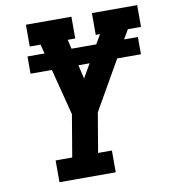

<svg xmlns="http://www.w3.org/2000/svg" viewBox="-82 -806 778 877"><g transform="rotate(-10 306.5 -367.5)"><path d="M123 0V-101H200L233 -296L178 -511H79V-591H158L147 -634H97V-735H308V-634H273L283 -591H398L423 -634H403V-735H613V-634H552L527 -591H591V-511H481L351 -284L320 -101H384V0ZM316 -447 353 -511H301Z"/></g></svg>

Font: Iosevka Etoile Oblique
Style: Bold
Weight: 700
Italic angle: -9°
Designer: Belleve Invis
Foundry: Belleve Invis
Version: Version 15.5.2; ttfautohint (v1.8.4)